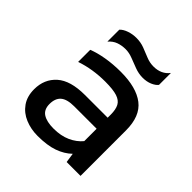

<svg xmlns="http://www.w3.org/2000/svg" viewBox="-182 -775 910 910"><g transform="rotate(45 273.5 -320.0)"><path d="M368 -537Q341 -537 314.5 -547Q288 -557 263.5 -566.5Q239 -576 216 -576Q190 -576 168 -568Q146 -560 129 -540V-620Q142 -634 165.5 -642Q189 -650 214 -650Q243 -650 268 -640.5Q293 -631 317 -621Q341 -611 367 -611Q419 -611 447 -648V-568Q437 -555 416 -546Q395 -537 368 -537ZM211 10Q166 10 127.5 -6Q89 -22 66 -54.5Q43 -87 43 -135Q43 -203 89.5 -244.5Q136 -286 233 -286H385V-307Q385 -341 374.5 -361Q364 -381 336.5 -390Q309 -399 256 -399Q172 -399 99 -374V-455Q131 -468 177 -476Q223 -484 276 -484Q380 -484 434.5 -442Q489 -400 489 -305V0H396L389 -48Q360 -20 317.5 -5Q275 10 211 10ZM240 -68Q289 -68 325.5 -84.5Q362 -101 385 -129V-212H235Q187 -212 165.5 -193.5Q144 -175 144 -137Q144 -100 169 -84Q194 -68 240 -68Z"/></g></svg>

Font: Kanit
Style: Regular
Weight: 400
Designer: Katatrad Team
Foundry: CadsonDemak
Version: Version 2.000; ttfautohint (v1.8.3)